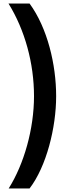

<svg xmlns="http://www.w3.org/2000/svg" viewBox="-20 -886 380 1084"><path d="M297 -343C297 -521 248 -728 147 -866H28C121 -716 172 -528 172 -343C172 -159 116 40 29 178H147C242 54 297 -165 297 -343Z"/></svg>

Font: Noto Sans Malayalam UI Condensed
Style: Bold
Weight: 700
Width: 3
Designer: Jelle Bosma - Monotype Design Team
Foundry: Monotype Imaging Inc.
Version: Version 2.104